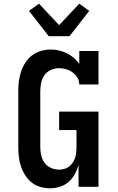

<svg xmlns="http://www.w3.org/2000/svg" viewBox="-20 -1011 640 1039"><path d="M251 8Q224 8 198 0.5Q172 -7 151.5 -23.5Q131 -40 116.5 -62.5Q102 -85 93.5 -110.5Q85 -136 82 -162.5Q79 -189 79 -215V-520Q79 -546 82.5 -573Q86 -600 94.5 -625Q103 -650 118 -673Q133 -696 154.5 -712Q176 -728 202 -735.5Q228 -743 255 -743Q277 -743 299 -738Q321 -733 341.5 -723Q362 -713 379 -698.5Q396 -684 409 -665V-735H513V-554H409Q409 -574 398.5 -591Q388 -608 372.5 -619.5Q357 -631 338 -636.5Q319 -642 299 -642Q277 -642 255.5 -632.5Q234 -623 221 -605Q208 -587 203 -564.5Q198 -542 198 -520V-215Q198 -193 203 -170.5Q208 -148 221 -130Q234 -112 255.5 -102.5Q277 -93 299 -93Q314 -93 328.5 -97Q343 -101 354.5 -110Q366 -119 374 -131.5Q382 -144 386.5 -157.5Q391 -171 392.5 -186Q394 -201 394 -215V-307H300V-407H513V0H405V-119Q398 -93 385 -69Q372 -45 351.5 -27Q331 -9 304.5 -0.5Q278 8 251 8ZM244 -815 137 -952 191 -991 300 -875 409 -991 463 -952 356 -815Z"/></svg>

Font: Iosevka Plex Etoile
Style: Bold
Weight: 700
Designer: Belleve Invis
Foundry: Belleve Invis
Version: Version 25.1.1; ttfautohint (v1.8.4)